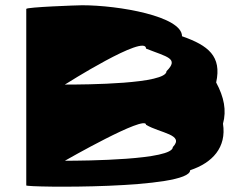

<svg xmlns="http://www.w3.org/2000/svg" viewBox="-20 -720 931 731"><path d="M80 -14C80 -6 704 1 704 -72C789 -100 843 -159 829 -249C843 -300 833 -350 803 -406C825 -506 773 -547 673 -582C673 -658 432 -700 293 -700C276 -700 80 -693 80 -686ZM227 -108C227 -108 536 -285 536 -245C589 -213 684 -208 638 -160C638 -111 304 -108 227 -108ZM227 -398C227 -398 536 -594 536 -535C616 -503 663 -498 614 -449C614 -400 307 -398 227 -398Z"/></svg>

Font: Ampere
Style: UltExt
Weight: 400
Version: Version 1